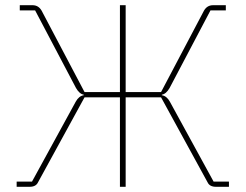

<svg xmlns="http://www.w3.org/2000/svg" viewBox="-20 -718 944 738"><path d="M44 0V-20H103L271 -327Q283 -349 302 -352V-354Q285 -357 272 -380L115 -678H56V-698H105Q128 -698 140 -677L305 -364H441V-698H463V-364H599L764 -677Q776 -698 799 -698H848V-678H789L632 -380Q619 -357 602 -354V-352Q621 -349 633 -327L801 -20H860V0H810Q786 0 778 -17L599 -344H463V0H441V-344H305L126 -17Q118 0 94 0Z"/></svg>

Font: IBM Plex Sans Thin
Style: Regular
Weight: 100
Designer: Mike Abbink, Paul van der Laan, Pieter van Rosmalen
Foundry: Bold Monday
Version: Version 3.0